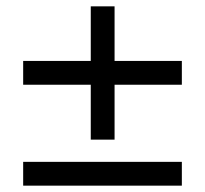

<svg xmlns="http://www.w3.org/2000/svg" viewBox="-20 -585 646 605"><path d="M266 -318H53V-393H266V-565H341V-393H553V-318H341V-145H266ZM53 -75H553V0H53Z"/></svg>

Font: Evergrow Sans 
Style: Regular
Weight: 400
Foundry: 10Web
Version: Version 1.000